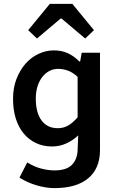

<svg xmlns="http://www.w3.org/2000/svg" viewBox="-20 -762 611 987"><path d="M260 205Q217 205 169 191Q121 177 80 151L120 73Q155 95 191.5 104.5Q228 114 260 114Q321 114 349 86Q377 58 379 10L382 -66Q356 -41 321.5 -25Q287 -9 248 -9Q202 -9 165 -26.5Q128 -44 101.5 -76Q75 -108 61 -153Q47 -198 47 -254.5Q47 -311 65 -357Q83 -403 112 -435.5Q141 -468 179 -485.5Q217 -503 256.5 -503Q296 -503 327.5 -489Q359 -475 388 -446H392L400 -491H494V10Q494 104 433.5 154.5Q373 205 260 205ZM277 -103Q306 -103 330 -116.5Q354 -130 379 -159V-367Q354 -390 329 -399Q304 -408 279.5 -408Q255 -408 234.5 -397.5Q214 -387 198 -367Q182 -347 173 -318.5Q164 -290 164 -255Q164 -183 193.5 -143Q223 -103 277 -103ZM125 -607 236 -742H352L463 -607L418 -564L296 -667H292L170 -564Z"/></svg>

Font: Giro Sans Semibold
Style: Regular
Weight: 600
Designer: Paul D. Hunt
Foundry: Adobe Systems Incorporated
Version: Version 1.000;PS 1.0;hotconv 1.0.88;makeotf.lib2.5.647800